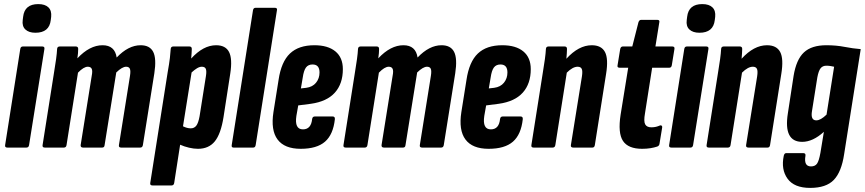

<svg xmlns="http://www.w3.org/2000/svg" viewBox="-20 -721 4225 938"><path d="M16 0Q3 0 5 -12L79 -482Q81 -494 92 -494H186Q199 -494 197 -482L122 -12Q120 0 109 0ZM153 -561Q121 -561 104 -577Q87 -593 91 -623L93 -639Q100 -701 167 -701Q200 -701 216.5 -685Q233 -669 230 -639L228 -623Q221 -561 153 -561Z M199 0Q186 0 188 -12L244 -367Q250 -403 254 -432Q258 -461 259 -482Q260 -494 272 -494H350Q362 -494 362 -482Q362 -472 361 -460.5Q360 -449 358 -436Q418 -500 481 -500Q541 -500 550 -440Q607 -500 667 -500Q712 -500 728.5 -467.5Q745 -435 734 -363L678 -12Q676 0 665 0H572Q559 0 561 -12L615 -350Q619 -375 614.5 -385Q610 -395 596 -395Q577 -395 548 -367L491 -12Q490 0 479 0H386Q373 0 374 -12L428 -350Q433 -375 428 -385Q423 -395 409 -395Q389 -395 361 -366L305 -12Q303 0 292 0Z M725 185Q712 185 714 173L799 -367Q807 -412 810 -438Q813 -464 814 -482Q815 -494 827 -494H905Q917 -494 917 -482Q917 -473 916 -460.5Q915 -448 914 -435Q973 -500 1036 -500Q1082 -500 1099 -467Q1116 -434 1105 -362L1072 -149Q1059 -67 1029.5 -30.5Q1000 6 947 6Q927 6 903.5 0.5Q880 -5 860 -14L831 173Q829 185 818 185ZM966 -395Q955 -395 942.5 -387.5Q930 -380 916 -367L874 -104Q894 -94 912 -94Q929 -94 939 -107Q949 -120 955 -153L986 -349Q990 -374 985.5 -384.5Q981 -395 966 -395Z M1121 0Q1110 0 1112 -12L1216 -671Q1218 -683 1229 -683H1322Q1336 -683 1333 -671L1229 -12Q1227 0 1217 0Z M1449 6Q1370 6 1336 -39.5Q1302 -85 1316 -174L1341 -331Q1354 -419 1396.5 -459.5Q1439 -500 1516 -500Q1582 -500 1618.5 -470Q1655 -440 1655 -383Q1655 -312 1616 -268.5Q1577 -225 1499 -214L1437 -206L1428 -155Q1418 -89 1460 -89Q1500 -89 1505 -140Q1507 -152 1518 -152H1605Q1617 -152 1616 -139Q1608 -64 1568 -29Q1528 6 1449 6ZM1450 -289 1476 -292Q1507 -296 1524 -317Q1541 -338 1541 -367Q1541 -406 1507 -406Q1486 -406 1475 -391.5Q1464 -377 1459 -342Z M1669 0Q1656 0 1658 -12L1714 -367Q1720 -403 1724 -432Q1728 -461 1729 -482Q1730 -494 1742 -494H1820Q1832 -494 1832 -482Q1832 -472 1831 -460.5Q1830 -449 1828 -436Q1888 -500 1951 -500Q2011 -500 2020 -440Q2077 -500 2137 -500Q2182 -500 2198.5 -467.5Q2215 -435 2204 -363L2148 -12Q2146 0 2135 0H2042Q2029 0 2031 -12L2085 -350Q2089 -375 2084.5 -385Q2080 -395 2066 -395Q2047 -395 2018 -367L1961 -12Q1960 0 1949 0H1856Q1843 0 1844 -12L1898 -350Q1903 -375 1898 -385Q1893 -395 1879 -395Q1859 -395 1831 -366L1775 -12Q1773 0 1762 0Z M2367 6Q2288 6 2254 -39.5Q2220 -85 2234 -174L2259 -331Q2272 -419 2314.5 -459.5Q2357 -500 2434 -500Q2500 -500 2536.5 -470Q2573 -440 2573 -383Q2573 -312 2534 -268.5Q2495 -225 2417 -214L2355 -206L2346 -155Q2336 -89 2378 -89Q2418 -89 2423 -140Q2425 -152 2436 -152H2523Q2535 -152 2534 -139Q2526 -64 2486 -29Q2446 6 2367 6ZM2368 -289 2394 -292Q2425 -296 2442 -317Q2459 -338 2459 -367Q2459 -406 2425 -406Q2404 -406 2393 -391.5Q2382 -377 2377 -342Z M2587 0Q2574 0 2576 -12L2632 -367Q2638 -403 2642 -432Q2646 -461 2647 -482Q2648 -494 2660 -494H2738Q2750 -494 2750 -482Q2750 -472 2749 -459.5Q2748 -447 2747 -434Q2807 -500 2871 -500Q2918 -500 2935.5 -467Q2953 -434 2941 -360L2886 -12Q2884 0 2874 0H2781Q2767 0 2769 -12L2823 -348Q2827 -374 2822 -384.5Q2817 -395 2802 -395Q2778 -395 2749 -366L2693 -12Q2691 0 2680 0Z M3117 6Q3049 6 3023.5 -32.5Q2998 -71 3012 -161L3049 -390H3008Q2994 -390 2997 -402L3010 -482Q3013 -494 3023 -494H3069L3099 -612Q3103 -624 3112 -624H3191Q3204 -624 3201 -612L3182 -494H3264Q3277 -494 3275 -482L3262 -402Q3260 -390 3249 -390H3166L3131 -167Q3124 -128 3132 -113.5Q3140 -99 3162 -99Q3175 -99 3185 -101.5Q3195 -104 3204 -108Q3209 -110 3212.5 -107Q3216 -104 3215 -98L3202 -19Q3201 -9 3191 -5Q3176 0 3157.5 3Q3139 6 3117 6Z M3260 0Q3247 0 3249 -12L3323 -482Q3325 -494 3336 -494H3430Q3443 -494 3441 -482L3366 -12Q3364 0 3353 0ZM3397 -561Q3365 -561 3348 -577Q3331 -593 3335 -623L3337 -639Q3344 -701 3411 -701Q3444 -701 3460.5 -685Q3477 -669 3474 -639L3472 -623Q3465 -561 3397 -561Z M3443 0Q3430 0 3432 -12L3488 -367Q3494 -403 3498 -432Q3502 -461 3503 -482Q3504 -494 3516 -494H3594Q3606 -494 3606 -482Q3606 -472 3605 -459.5Q3604 -447 3603 -434Q3663 -500 3727 -500Q3774 -500 3791.5 -467Q3809 -434 3797 -360L3742 -12Q3740 0 3730 0H3637Q3623 0 3625 -12L3679 -348Q3683 -374 3678 -384.5Q3673 -395 3658 -395Q3634 -395 3605 -366L3549 -12Q3547 0 3536 0Z M4017 -500Q4065 -500 4106 -492Q4147 -484 4185 -481L4104 32Q4091 119 4053.5 158Q4016 197 3938 197Q3860 197 3827.5 152Q3795 107 3809 40Q3812 27 3821 27H3904Q3917 27 3915 40Q3906 92 3942 92Q3962 92 3971.5 78.5Q3981 65 3988 26L4005 -77Q3951 -28 3899 -28Q3807 -28 3829 -167L3857 -350Q3870 -430 3907.5 -465Q3945 -500 4017 -500ZM3968 -133Q3989 -133 4018 -161L4055 -395Q4046 -397 4037 -398.5Q4028 -400 4017 -400Q3999 -400 3989 -387.5Q3979 -375 3973 -343L3947 -179Q3939 -133 3968 -133Z"/></svg>

Font: Sofia Sans Extra Condensed ExtraBold
Style: Italic
Weight: 800
Italic angle: -9°
Designer: Botio Nikoltchev, Ani Petrova
Foundry: lettersoup
Version: Version 4.101; ttfautohint (v1.8.4.7-5d5b)